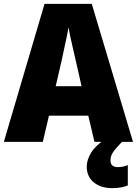

<svg xmlns="http://www.w3.org/2000/svg" viewBox="-20 -736 710 996"><path d="M470 0 438 -136H234L202 0H0L211 -716H456L670 0ZM373 -422Q368 -444 360.5 -476Q353 -508 346 -540Q339 -572 336 -595Q332 -573 325.5 -542Q319 -511 312 -479.5Q305 -448 300 -423L269 -289H403ZM553 96Q553 131 592 131Q605 131 619.5 128Q634 125 643 120V226Q629 232 608.5 236Q588 240 562 240Q503 240 466.5 210Q430 180 430 128Q430 94 452 57Q474 20 535 -22L613 0Q580 33 566.5 53.5Q553 74 553 96Z"/></svg>

Font: Noto Sans Ethiopic SemiCondensed Black
Style: Regular
Weight: 900
Width: 4
Designer: Monotype Design Team
Foundry: Monotype Imaging Inc.
Version: Version 2.102; ttfautohint (v1.8.4.7-5d5b)